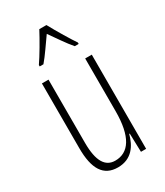

<svg xmlns="http://www.w3.org/2000/svg" viewBox="-193 -910 804 934"><g transform="rotate(-30 209.0 -443.0)"><path d="M229 -830H189C166 -786 124 -714 100 -680V-672H121C148 -703 183 -756 209 -792C237 -753 269 -704 297 -672H319V-680C302 -704 254 -783 229 -830ZM348 -595H311V-299C311 -156 266 -91 190 -91C135 -91 105 -136 105 -240V-595H68V-231C68 -115 104 -56 185 -56C264 -56 298 -113 313 -170H316L319 -66H348Z"/></g></svg>

Font: Noto Sans Malayalam UI ExtraCondensed ExtraLight
Style: Regular
Weight: 200
Width: 2
Designer: Jelle Bosma - Monotype Design Team
Foundry: Monotype Imaging Inc.
Version: Version 2.104